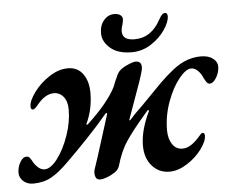

<svg xmlns="http://www.w3.org/2000/svg" viewBox="-69 -680 917 757"><g transform="rotate(-5 389.5 -301.5)"><path d="M277 -10Q277 -16 287 -44L296 -71L347 -233Q348 -238 345.5 -238Q343 -238 340 -235Q308 -196 259.5 -145Q211 -94 175 -59Q136 -20 105 -3Q74 14 33 14Q10 14 -5.5 0Q-21 -14 -21 -33Q-21 -55 -10 -74.5Q1 -94 16 -94Q24 -94 28.5 -88.5Q33 -83 41 -68Q61 -38 83 -38Q107 -38 134 -73.5Q161 -109 179.5 -162Q198 -215 198 -265Q198 -297 183 -315.5Q168 -334 145 -334Q109 -334 75 -290Q64 -277 57 -277Q49 -277 49 -290Q49 -312 73.5 -345.5Q98 -379 135 -403Q172 -427 208 -427Q247 -427 268 -398Q289 -369 289 -323Q289 -258 263 -203Q262 -199 263.5 -198.5Q265 -198 269 -201Q351 -277 382 -338L392 -363Q395 -368 397.5 -374.5Q400 -381 403 -387Q412 -405 439 -417.5Q466 -430 477 -430Q500 -430 500 -406Q500 -397 493 -375Q486 -353 483 -345L433 -205Q432 -201 434 -201Q436 -201 438 -204Q457 -226 489 -256L535 -303Q603 -375 645.5 -401.5Q688 -428 735 -428Q765 -428 782.5 -414.5Q800 -401 800 -383Q800 -360 787.5 -339Q775 -318 761 -318Q754 -318 749.5 -324Q745 -330 739 -341Q732 -359 719.5 -371.5Q707 -384 693 -384Q672 -384 644.5 -350Q617 -316 597 -261.5Q577 -207 577 -149Q577 -116 591.5 -94Q606 -72 632 -72Q665 -72 702 -116Q706 -121 709.5 -124Q713 -127 715 -127Q724 -127 724 -116Q724 -93 701 -62Q678 -31 642.5 -8.5Q607 14 573 14Q531 14 504 -17Q477 -48 477 -97Q477 -157 512 -230Q514 -234 511.5 -235Q509 -236 506 -233L489 -213Q442 -158 417 -120.5Q392 -83 376 -27Q372 -12 356.5 -1.5Q341 9 324 15Q307 21 299 21Q287 21 282 13.5Q277 6 277 -10ZM351 -553Q351 -584 368 -604Q385 -624 409 -624Q425 -624 433.5 -617.5Q442 -611 442 -601Q442 -595 438 -579Q433 -566 433 -553Q433 -518 481 -518Q548 -518 585 -588Q593 -602 598 -606.5Q603 -611 609 -611Q619 -611 619 -597Q619 -575 598 -544Q577 -513 542 -490.5Q507 -468 466 -468Q411 -468 381 -494Q351 -520 351 -553Z"/></g></svg>

Font: EB Garamond SemiBold
Style: Italic
Weight: 600
Italic angle: -17.2°
Designer: Georg Duffner and Octavio Pardo
Foundry: Georg Duffner
Version: Version 1.000